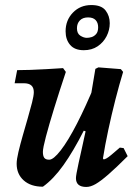

<svg xmlns="http://www.w3.org/2000/svg" viewBox="-20 -729 542 761"><path d="M150 11Q102 11 74 -14Q46 -39 46 -80Q46 -97 53 -126.5Q60 -156 70 -191Q80 -226 90 -260.5Q100 -295 107 -322.5Q114 -350 114 -364Q114 -399 75 -399H38L48 -451Q70 -451 100.5 -452Q131 -453 165 -455Q199 -457 230 -459L241 -444Q215 -366 194.5 -299.5Q174 -233 162 -187.5Q150 -142 150 -127Q150 -111 155.5 -103.5Q161 -96 175 -96Q192 -96 221 -133.5Q250 -171 285 -239Q320 -307 358 -399L336 -203L312 -211Q271 -130 231.5 -74.5Q192 -19 150 11ZM322 12Q281 12 281 -23Q281 -29 283.5 -43Q286 -57 291.5 -82.5Q297 -108 306 -148Q315 -188 327 -244L331 -295L358 -456L370 -462L459 -455L468 -444Q453 -395 437.5 -334.5Q422 -274 409 -213Q396 -152 388 -101L391 -97Q396 -98 402.5 -101.5Q409 -105 421 -115Q433 -125 455 -144L470 -142L486 -110Q440 -64 409.5 -37.5Q379 -11 359 0.5Q339 12 322 12ZM312 -530Q276 -530 258 -551Q240 -572 240 -605Q240 -649 269 -679Q298 -709 342 -709Q382 -709 398.5 -687.5Q415 -666 415 -637Q415 -610 402.5 -585.5Q390 -561 367 -545.5Q344 -530 312 -530ZM324 -579Q333 -579 343 -582Q353 -585 361 -594Q369 -603 369 -621Q369 -639 359 -649.5Q349 -660 329 -660Q308 -660 296.5 -648Q285 -636 285 -617Q285 -596 298.5 -587.5Q312 -579 324 -579Z"/></svg>

Font: Alegreya SemiBold
Style: Italic
Weight: 600
Italic angle: -7°
Designer: Juan Pablo del Peral
Foundry: Huerta Tipografica
Version: Version 2.009